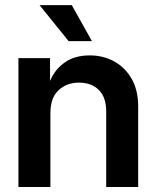

<svg xmlns="http://www.w3.org/2000/svg" viewBox="-20 -748 626 768"><path d="M181.6 -294.9V0H53.7V-515.6H180.2V-425.3L181.6 -426.8Q199.2 -469.7 238.8 -498Q278.3 -526.4 338.9 -526.4Q393.1 -526.4 437 -502.2Q481 -478 506.8 -432.4Q532.7 -386.7 532.7 -322.3V0H404.8V-302.7Q404.8 -358.9 375.2 -388.2Q345.7 -417.5 295.9 -417.5Q248 -417.5 214.8 -387.7Q181.6 -357.9 181.6 -294.9ZM254.4 -583.5 138.2 -727.5H267.1L347.7 -583.5Z"/></svg>

Font: Inter Display Semi Bold
Style: Regular
Weight: 600
Designer: Rasmus Andersson
Foundry: rsms
Version: Version 4.000;git-37864ae